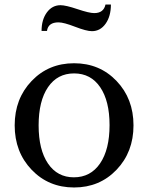

<svg xmlns="http://www.w3.org/2000/svg" viewBox="-20 -820 656 850"><path d="M120 -461.5Q195 -540 308 -540Q421 -540 496 -461.5Q571 -383 571 -265Q571 -147 496 -68.5Q421 10 308 10Q195 10 120 -68.5Q45 -147 45 -265Q45 -383 120 -461.5ZM307 -35Q381 -35 423 -96.5Q465 -158 465 -266Q465 -373 423.5 -434Q382 -495 308 -495Q234 -495 192.5 -434Q151 -373 151 -265Q151 -157 192.5 -96Q234 -35 307 -35ZM188 -683H164Q164 -733 187.5 -765Q211 -797 248 -797Q271 -797 323 -779.5Q375 -762 397 -762Q439 -762 447 -800H471Q471 -748 447.5 -715Q424 -682 387 -682Q363 -682 312.5 -701.5Q262 -721 239 -721Q193 -721 188 -683Z"/></svg>

Font: Libre Caslon Text
Style: Regular
Weight: 400
Designer: Pablo Impallari, Rodrigo Fuenzalida
Foundry: Pablo Impallari, Rodrigo Fuenzalida
Version: Version 1.002